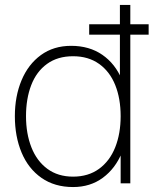

<svg xmlns="http://www.w3.org/2000/svg" viewBox="-20 -740 620 775"><path d="M340 -600V-642H580V-600ZM275 15Q200.5 15 147.5 -22Q94.5 -59 67.2 -124Q40 -189 40 -271Q40 -351.5 67 -416Q94 -480.5 145.2 -517.8Q196.5 -555 267 -555Q340.5 -555 393 -518.8Q445.5 -482.5 472.2 -418.2Q499 -354 499 -271Q499 -189.5 472.5 -124.8Q446 -60 395.2 -22.5Q344.5 15 275 15ZM275 -27Q336.5 -27 379.8 -58.5Q423 -90 445 -145.2Q467 -200.5 467 -271Q467 -342.5 445 -397Q423 -451.5 379.8 -482.2Q336.5 -513 275 -513Q212.5 -513 169.8 -482Q127 -451 106 -396.2Q85 -341.5 85 -271Q85 -200.5 106.8 -145.2Q128.5 -90 171.2 -58.5Q214 -27 275 -27ZM467 0V-425H464V-720H506V0Z"/></svg>

Font: Manrope
Style: Regular
Weight: 400
Designer: Mikhail Sharanda
Foundry: Mikhail Sharanda
Version: Version 4.503